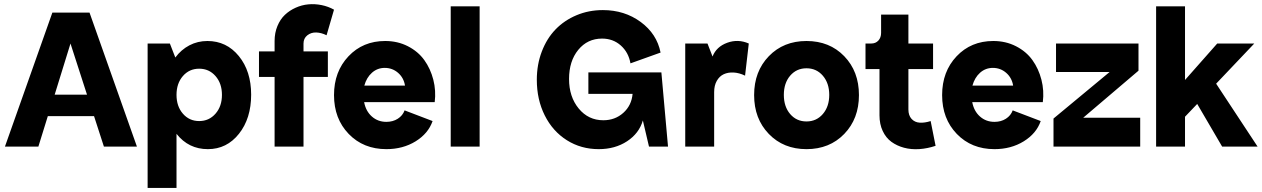

<svg xmlns="http://www.w3.org/2000/svg" viewBox="-20 -711 6118 931"><path d="M3.9 0 233.9 -649.9H414.1L644 0H483.9L436 -147.9H211.9L166 0ZM245.1 -252H401.9L321.8 -500Z M987.8 12.2Q894.5 12.2 835.9 -62V200.2H695.8V-500H803.7L830.1 -432.1Q858.4 -470.2 898.4 -491.2Q938.5 -512.2 985.8 -512.2Q1078.6 -512.2 1138.2 -439Q1197.8 -365.7 1197.8 -252Q1197.8 -136.7 1138.7 -62.3Q1079.6 12.2 987.8 12.2ZM866.9 -342.3Q835.9 -306.6 835.9 -251Q835.9 -195.3 866.9 -159.7Q897.9 -124 945.8 -124Q993.7 -124 1024.9 -159.7Q1056.2 -195.3 1056.2 -251Q1056.2 -306.6 1024.9 -342.3Q993.7 -377.9 945.8 -377.9Q897.9 -377.9 866.9 -342.3Z M1311.5 -512.2Q1311.5 -551.8 1325.2 -584.7Q1338.9 -617.7 1361.3 -638.9Q1383.8 -660.2 1413.6 -673.6Q1443.4 -687 1475.1 -689.9Q1506.8 -692.9 1539.3 -686.3Q1571.8 -679.7 1599.6 -664.1L1563.5 -540Q1538.1 -552.7 1513.2 -553.5Q1488.3 -554.2 1470 -539.6Q1451.7 -524.9 1451.7 -500V-461.9H1569.8V-337.9H1451.7V0H1311.5V-337.9H1235.8V-461.9H1311.5Z M1853.5 12.2Q1742.2 12.2 1670.9 -61.5Q1599.6 -135.3 1599.6 -250Q1599.6 -363.8 1669.7 -438Q1739.7 -512.2 1847.7 -512.2Q1908.2 -512.2 1957.8 -486.8Q2007.3 -461.4 2037.4 -419.7Q2067.4 -377.9 2081.1 -324.7Q2094.7 -271.5 2087.9 -215.8H1745.6Q1753.9 -171.9 1783.2 -146Q1812.5 -120.1 1853.5 -120.1Q1885.3 -120.1 1908.9 -135.3Q1932.6 -150.4 1941.9 -175.8L2077.6 -124Q2056.6 -63.5 1995.1 -25.6Q1933.6 12.2 1853.5 12.2ZM1746.6 -295.9H1943.8Q1938 -333.5 1910.4 -357.7Q1882.8 -381.8 1845.7 -381.8Q1810.1 -381.8 1783.7 -358.4Q1757.3 -335 1746.6 -295.9Z M2165.5 0V-680.2H2305.7V0Z M2883.3 12.2Q2797.4 12.2 2728.8 -31Q2660.2 -74.2 2621.6 -151.1Q2583 -228 2583 -324.2Q2583 -397.9 2607.2 -461.2Q2631.3 -524.4 2673.8 -568.4Q2716.3 -612.3 2775.6 -637.2Q2835 -662.1 2903.3 -662.1Q3008.3 -662.1 3086.7 -604.5Q3165 -546.9 3183.1 -456.1L3037.1 -403.8Q3027.8 -457 2990.2 -490.5Q2952.6 -523.9 2899.4 -523.9Q2828.6 -523.9 2783.9 -469.2Q2739.3 -414.6 2739.3 -328.1Q2739.3 -241.7 2786.1 -184.8Q2833 -127.9 2905.3 -127.9Q2962.4 -127.9 3002.4 -163.8Q3042.5 -199.7 3047.4 -255.9H2833V-359.9H3187L3219.2 0H3127L3097.2 -127Q3079.1 -64.5 3020.8 -26.1Q2962.4 12.2 2883.3 12.2Z M3302.7 0V-500H3410.6L3435.1 -437Q3453.6 -484.4 3506.3 -503.7Q3559.1 -522.9 3610.8 -500L3592.8 -344.2Q3564.5 -357.9 3537.4 -359.4Q3510.3 -360.8 3489.3 -351.1Q3468.3 -341.3 3455.6 -318.8Q3442.9 -296.4 3442.9 -264.2V0Z M3890.6 12.2Q3779.3 12.2 3708 -61.5Q3636.7 -135.3 3636.7 -250Q3636.7 -364.7 3708 -438.5Q3779.3 -512.2 3890.6 -512.2Q4002.4 -512.2 4073.7 -438.5Q4145 -364.7 4145 -250Q4145 -135.3 4073.7 -61.5Q4002.4 12.2 3890.6 12.2ZM3811.5 -344Q3780.8 -308.1 3780.8 -251Q3780.8 -193.8 3811.5 -158Q3842.3 -122.1 3890.6 -122.1Q3939 -122.1 3970 -158.2Q4001 -194.3 4001 -251Q4001 -307.6 3970 -343.8Q3939 -379.9 3890.6 -379.9Q3842.3 -379.9 3811.5 -344Z M4516.6 -3.9Q4477.1 9.3 4437.7 12Q4398.4 14.6 4363.8 5.4Q4329.1 -3.9 4302.5 -23.2Q4275.9 -42.5 4260.3 -75.7Q4244.6 -108.9 4244.6 -151.9V-376H4176.8V-500H4204.6Q4226.1 -500 4239.3 -514.4Q4252.4 -528.8 4252.4 -551.8V-640.1H4384.8V-500H4504.4V-376H4384.8V-180.2Q4384.8 -151.4 4400.1 -134.5Q4415.5 -117.7 4439.7 -116.2Q4463.9 -114.7 4492.7 -124Z M4802.2 12.2Q4690.9 12.2 4619.6 -61.5Q4548.3 -135.3 4548.3 -250Q4548.3 -363.8 4618.4 -438Q4688.5 -512.2 4796.4 -512.2Q4856.9 -512.2 4906.5 -486.8Q4956.1 -461.4 4986.1 -419.7Q5016.1 -377.9 5029.8 -324.7Q5043.5 -271.5 5036.6 -215.8H4694.3Q4702.6 -171.9 4731.9 -146Q4761.2 -120.1 4802.2 -120.1Q4834 -120.1 4857.7 -135.3Q4881.3 -150.4 4890.6 -175.8L5026.4 -124Q5005.4 -63.5 4943.8 -25.6Q4882.3 12.2 4802.2 12.2ZM4695.3 -295.9H4892.6Q4886.7 -333.5 4859.1 -357.7Q4831.5 -381.8 4794.4 -381.8Q4758.8 -381.8 4732.4 -358.4Q4706.1 -335 4695.3 -295.9Z M5088.4 0V-136.2L5360.4 -361.8H5100.6V-500H5500.5V-368.2L5232.4 -140.1H5508.8V0Z M5906.2 0 5785.2 -207 5726.1 -145V0H5585.9V-680.2H5726.1V-323.2L5882.3 -500H6062L5877 -305.2L6078.1 0Z"/></svg>

Font: Apfel Grotezk
Style: Bold
Weight: 700
Designer: Luigi Gorlero
Foundry: Collletttivo
Version: Version 2.000;FEAKit 1.0